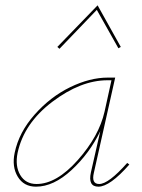

<svg xmlns="http://www.w3.org/2000/svg" viewBox="-20 -697 534 720"><path d="M343 -660 203 -514 195 -521 346 -677 433 -521 424 -516ZM457 -86 465 -80Q392 3 349 3Q309 3 321 -51L356 -205Q316 -122 248.5 -59.5Q181 3 115 3Q69 3 46.5 -34.5Q24 -72 35 -124Q51 -201 110 -267.5Q169 -334 243 -370Q317 -406 384 -406H412L332 -49Q322 -7 352 -7Q387 -7 457 -86ZM117 -7Q192 -7 271.5 -96.5Q351 -186 372 -278L398 -396H383Q283 -396 176.5 -315.5Q70 -235 46 -124Q36 -74 56 -40.5Q76 -7 117 -7Z"/></svg>

Font: EauTestInfant Hairline
Style: Italic
Weight: 250
Italic angle: -12°
Designer: Christian Thalmann (Catharsis Fonts)
Version: Version 0.001;PS 000.001;hotconv 1.0.88;makeotf.lib2.5.64775